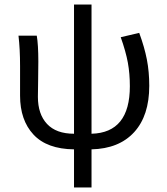

<svg xmlns="http://www.w3.org/2000/svg" viewBox="-20 -642 730 841"><path d="M304.2 179.2V12.2Q185.5 10.7 126.7 -52.5Q67.9 -115.7 67.9 -223.1V-353Q67.9 -426.8 61 -485.8H141.1Q147.9 -445.8 147.9 -373Q147.9 -342.8 147 -286.6Q146 -230.5 146 -217.8Q146 -142.1 186 -99.1Q226.1 -56.2 304.2 -56.2V-622.1H380.9V-56.2Q548.8 -60.5 548.8 -264.2Q548.8 -319.3 540 -367.7Q531.2 -416 508.8 -479L589.8 -498Q612.8 -435.5 623.3 -381.6Q633.8 -327.6 633.8 -266.1Q633.8 -135.3 567.6 -63Q501.5 9.3 380.9 12.2V179.2Z"/></svg>

Font: Source Sans Pro
Style: Regular
Weight: 400
Designer: Paul D. Hunt
Foundry: Adobe Systems Incorporated
Version: Version 3.006;hotconv 1.0.111;makeotfexe 2.5.65597